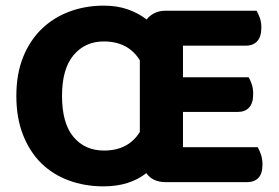

<svg xmlns="http://www.w3.org/2000/svg" viewBox="-20 -644 991 681"><path d="M568 2Q521 2 499 -30Q470 -7 432 5Q394 17 347 17Q281 17 224 -4Q167 -25 126 -65.5Q85 -106 61.5 -166Q38 -226 38 -304Q38 -382 62 -441.5Q86 -501 128 -541.5Q170 -582 226.5 -603Q283 -624 348 -624Q395 -624 432.5 -611Q470 -598 500 -575Q511 -589 528 -597.5Q545 -606 568 -606H890Q896 -596 901.5 -581Q907 -566 907 -547Q907 -514 892.5 -498Q878 -482 852 -482H629V-370H862Q868 -360 873 -345Q878 -330 878 -311Q878 -278 863.5 -262.5Q849 -247 824 -247H629V-122H894Q900 -112 905.5 -96Q911 -80 911 -61Q911 -28 896.5 -13Q882 2 856 2ZM476 -430Q435 -497 348 -497Q282 -497 241 -448.5Q200 -400 200 -304Q200 -207 240.5 -158.5Q281 -110 349 -110Q435 -110 476 -176Z"/></svg>

Font: Baloo Da 2
Style: Bold
Weight: 700
Designer: Noopur Datye, Sulekha Rajkumar and Ek Type
Foundry: Ek Type
Version: Version 1.640;hotconv 1.0.111;makeotfexe 2.5.65597; ttfautoh